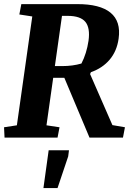

<svg xmlns="http://www.w3.org/2000/svg" viewBox="-22 -681 666 950"><path d="M285.6 -354Q337.4 -354 380.9 -366.7Q406.7 -416.5 416 -479.5Q424.8 -543 400.4 -572.8Q376 -602.5 313 -602.5H284.7L249.5 -354ZM359.4 -660.6Q472.7 -661.1 524.9 -618.2Q577.1 -575.2 564.9 -489.7Q556.2 -427.7 520.5 -385.7Q484.9 -343.8 427.7 -323.7L423.8 -314.5L534.2 -62L596.2 -51.3L586.4 0H420.9L296.4 -295.9H241.2L208 -61L272.5 -51.3L262.7 0H0.5L-2 -51.3L61.5 -61L137.7 -599.6L73.7 -609.4L83.5 -660.6ZM218.8 62.5H319.3L315.4 92.8L262.7 249.5H192.9Z"/></svg>

Font: NoticiaText-BoldItalic
Style: Bold Italic
Weight: 700
Italic angle: -8°
Designer: JM Sole
Foundry: JM Sole
Version: Version 1.003